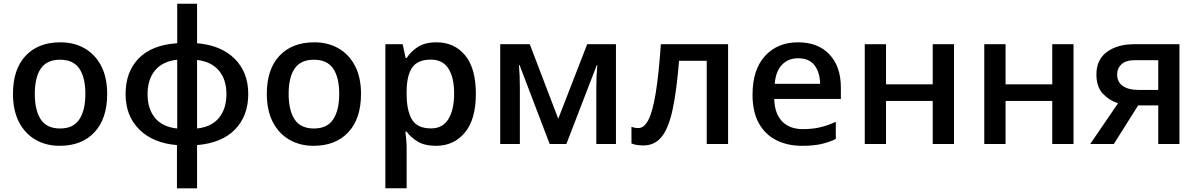

<svg xmlns="http://www.w3.org/2000/svg" viewBox="-20 -780 6490 1040"><path d="M560.5 -271.5Q560.5 -137.2 491.7 -63.7Q422.9 9.8 303.7 9.8Q229.5 9.8 172.4 -23.2Q115.2 -56.2 82.8 -118.9Q50.3 -181.6 50.3 -271.5Q50.3 -405.3 118.9 -478Q187.5 -550.8 307.1 -550.8Q381.8 -550.8 439 -517.8Q496.1 -484.9 528.3 -422.6Q560.5 -360.4 560.5 -271.5ZM168.5 -271.5Q168.5 -182.1 200.9 -133.1Q233.4 -84 305.7 -84Q377 -84 409.7 -133.3Q442.4 -182.6 442.4 -271.5Q442.4 -359.9 409.9 -408.2Q377.4 -456.5 305.2 -456.5Q233.4 -456.5 200.9 -408.4Q168.5 -360.4 168.5 -271.5Z M1047.4 -759.8V-545.9Q1177.7 -534.7 1251.2 -461.7Q1324.7 -388.7 1324.7 -270.5Q1324.7 -152.8 1253.4 -79.1Q1182.1 -5.4 1047.4 5.9V240.2H938.5V5.9Q808.6 -4.9 734.4 -78.6Q660.2 -152.3 660.2 -270.5Q660.2 -390.1 731 -463.4Q801.8 -536.6 939.9 -545.9V-759.8ZM939.9 -456.5Q860.4 -447.8 819.8 -398.7Q779.3 -349.6 779.3 -270.5Q779.3 -190.4 819.6 -141.4Q859.9 -92.3 939.9 -84ZM1047.4 -455.1V-84Q1126.5 -92.8 1166.5 -142.1Q1206.5 -191.4 1206.5 -270.5Q1206.5 -349.1 1165.8 -397.7Q1125 -446.3 1047.4 -455.1Z M1935.5 -271.5Q1935.5 -137.2 1866.7 -63.7Q1797.9 9.8 1678.7 9.8Q1604.5 9.8 1547.4 -23.2Q1490.2 -56.2 1457.8 -118.9Q1425.3 -181.6 1425.3 -271.5Q1425.3 -405.3 1493.9 -478Q1562.5 -550.8 1682.1 -550.8Q1756.8 -550.8 1814 -517.8Q1871.1 -484.9 1903.3 -422.6Q1935.5 -360.4 1935.5 -271.5ZM1543.5 -271.5Q1543.5 -182.1 1575.9 -133.1Q1608.4 -84 1680.7 -84Q1752 -84 1784.7 -133.3Q1817.4 -182.6 1817.4 -271.5Q1817.4 -359.9 1784.9 -408.2Q1752.4 -456.5 1680.2 -456.5Q1608.4 -456.5 1575.9 -408.4Q1543.5 -360.4 1543.5 -271.5Z M2344.7 -550.8Q2440.9 -550.8 2499.3 -480.5Q2557.6 -410.2 2557.6 -271.5Q2557.6 -133.3 2498 -61.8Q2438.5 9.8 2341.8 9.8Q2280.3 9.8 2242.4 -13.2Q2204.6 -36.1 2182.6 -66.9H2175.8Q2178.2 -47.4 2180.4 -23.7Q2182.6 0 2182.6 19.5V239.7H2067.4V-540.5H2161.1L2177.2 -465.8H2182.6Q2204.6 -500.5 2243.2 -525.6Q2281.7 -550.8 2344.7 -550.8ZM2314 -457Q2242.7 -457 2213.1 -414.8Q2183.6 -372.6 2182.6 -287.6V-271.5Q2182.6 -180.7 2211.4 -132.6Q2240.2 -84.5 2315.4 -84.5Q2377.9 -84.5 2408.9 -135.3Q2439.9 -186 2439.9 -272.9Q2439.9 -360.4 2408.9 -408.7Q2377.9 -457 2314 -457Z M3316.4 -540.5V0H3210V-308.6Q3210 -338.9 3211.4 -368.9Q3212.9 -398.9 3215.3 -426.8H3212.4L3047.9 0H2957.5L2794.4 -427.2H2791Q2795.9 -374 2795.9 -305.2V0H2689.5V-540.5H2849.6L3003.9 -136.7L3160.6 -540.5Z M3923.8 0H3808.1V-450.7H3658.2Q3645 -286.1 3623 -185.3Q3601.1 -84.5 3563.5 -38.3Q3525.9 7.8 3465.3 7.8Q3424.8 7.8 3400.4 -2.9V-93.3Q3417.5 -86.4 3438.5 -86.4Q3468.8 -86.4 3491.5 -129.2Q3514.2 -171.9 3531 -271.2Q3547.9 -370.6 3559.6 -540.5H3923.8Z M4303.2 -550.8Q4411.1 -550.8 4472.9 -485.1Q4534.7 -419.4 4534.7 -305.7V-244.1H4173.8Q4175.8 -165.5 4216.1 -123Q4256.3 -80.6 4329.1 -80.6Q4380.4 -80.6 4421.9 -90.3Q4463.4 -100.1 4507.3 -120.1V-26.9Q4466.3 -7.8 4424.6 1Q4382.8 9.8 4324.2 9.8Q4244.6 9.8 4184.1 -21.2Q4123.5 -52.2 4089.8 -113.5Q4056.2 -174.8 4056.2 -266.6Q4056.2 -402.8 4123.8 -476.8Q4191.4 -550.8 4303.2 -550.8ZM4303.2 -464.4Q4249 -464.4 4215.6 -429.2Q4182.1 -394 4176.3 -326.2H4422.4Q4421.4 -386.7 4392.6 -425.5Q4363.8 -464.4 4303.2 -464.4Z M4779.3 -540.5V-323.2H5032.2V-540.5H5147.5V0H5032.2V-233.4H4779.3V0H4664.1V-540.5Z M5426.8 -540.5V-323.2H5679.7V-540.5H5794.9V0H5679.7V-233.4H5426.8V0H5311.5V-540.5Z M6013.2 0H5885.3L6036.1 -220.7Q5989.7 -234.9 5954.3 -272Q5918.9 -309.1 5918.9 -377.4Q5918.9 -456.5 5975.6 -498.5Q6032.2 -540.5 6123.5 -540.5H6368.7V0H6253.9V-209H6145ZM6031.2 -376.5Q6031.2 -335.4 6062 -314.2Q6092.8 -293 6146 -293H6253.9V-454.1H6129.4Q6078.1 -454.1 6054.7 -431.9Q6031.2 -409.7 6031.2 -376.5Z"/></svg>

Font: Open Sans SemiBold
Style: Regular
Weight: 600
Designer: Monotype Design Team
Foundry: Monotype Imaging Inc.
Version: Version 3.003; ttfautohint (v1.8.4)